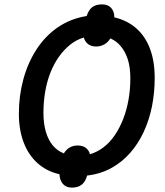

<svg xmlns="http://www.w3.org/2000/svg" viewBox="-20 -794 750 875"><path d="M308 61Q281 61 266.5 44Q252 27 251 0Q193 -13 151.5 -50Q110 -87 88 -144.5Q66 -202 66 -276Q66 -358 86.5 -433Q107 -508 146.5 -569Q186 -630 243.5 -669.5Q301 -709 375 -721Q384 -749 400.5 -761.5Q417 -774 445 -774Q472 -774 486.5 -758Q501 -742 501 -715Q560 -701 601 -665Q642 -629 663.5 -572Q685 -515 685 -439Q685 -371 672.5 -309Q660 -247 635 -193Q610 -139 573 -97Q536 -55 487 -28Q438 -1 377 6Q369 35 352 48Q335 61 308 61ZM390 -91Q423 -101 451.5 -122.5Q480 -144 502.5 -177Q525 -210 541 -250.5Q557 -291 565.5 -338.5Q574 -386 574 -437Q574 -486 563 -521.5Q552 -557 531.5 -582Q511 -607 483 -619Q472 -601 455 -591.5Q438 -582 418 -582Q396 -582 381.5 -593Q367 -604 362 -623Q328 -613 300 -590.5Q272 -568 249 -536Q226 -504 210 -463.5Q194 -423 186 -376.5Q178 -330 178 -279Q178 -232 188.5 -195Q199 -158 219.5 -132.5Q240 -107 271 -95Q282 -113 298 -122Q314 -131 334 -131Q356 -131 370.5 -120.5Q385 -110 390 -91Z"/></svg>

Font: Noto Sans Display Medium
Style: Italic
Weight: 500
Italic angle: -12°
Designer: Monotype Design Team
Foundry: Monotype Imaging Inc.
Version: Version 2.003